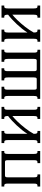

<svg xmlns="http://www.w3.org/2000/svg" viewBox="988 -1547 559 2575"><g transform="rotate(-90 1267.5 -259.5)"><path d="M202.6 -472.2Q195.8 -472.2 191.2 -470.7Q186.5 -469.2 183.1 -465.3Q179.7 -461.4 178.2 -453.6Q176.8 -445.8 176.8 -433.6V-85Q176.8 -69.8 178.2 -60.5Q179.7 -51.3 183.1 -45.9Q186.5 -40.5 191.2 -38.6Q195.8 -36.6 202.6 -36.6H215.8V0H53.2V-36.6H66.9Q73.2 -36.6 78.1 -38.6Q83 -40.5 86.4 -45.9Q89.8 -51.3 91.3 -60.5Q92.8 -69.8 92.8 -85V-433.6Q92.8 -448.7 91.3 -458Q89.8 -467.3 86.4 -472.7Q83 -478 78.1 -480Q73.2 -481.9 66.9 -481.9H53.2V-518.6H529.8V-481.9H516.6Q509.8 -481.9 505.1 -480Q500.5 -478 497.1 -472.7Q493.7 -467.3 492.2 -458Q490.7 -448.7 490.7 -433.6V-85Q490.7 -69.8 492.2 -60.5Q493.7 -51.3 497.1 -45.9Q500.5 -40.5 505.1 -38.6Q509.8 -36.6 516.6 -36.6H529.8V0H367.2V-36.6H380.9Q387.2 -36.6 392.1 -38.6Q397 -40.5 400.4 -45.9Q403.8 -51.3 405.3 -60.5Q406.7 -69.8 406.7 -85V-433.6Q406.7 -446.8 405.3 -454.6Q403.8 -462.4 400.4 -466.3Q397 -470.2 392.1 -471.2Q387.2 -472.2 380.9 -472.2Z M760.3 -85Q760.3 -69.8 761.7 -60.5Q763.2 -51.3 766.6 -45.9Q770 -40.5 774.7 -38.6Q779.3 -36.6 786.1 -36.6H799.3V0H636.7V-36.6H650.4Q656.7 -36.6 661.6 -38.6Q666.5 -40.5 669.9 -45.9Q673.3 -51.3 674.8 -60.5Q676.3 -69.8 676.3 -85V-433.6Q676.3 -448.7 674.8 -458Q673.3 -467.3 669.9 -472.7Q666.5 -478 661.6 -480Q656.7 -481.9 650.4 -481.9H636.7V-518.6H799.3V-481.9H786.1Q779.3 -481.9 774.7 -480Q770 -478 766.6 -472.7Q763.2 -467.3 761.7 -458Q760.3 -448.7 760.3 -433.6V-171.4Q780.8 -205.1 810.1 -241.9Q839.4 -278.8 872.1 -313.7Q904.8 -348.6 938 -379.2Q971.2 -409.7 999 -430.2V-433.6Q999 -448.7 997.6 -458Q996.1 -467.3 992.7 -472.7Q989.3 -478 984.4 -480Q979.5 -481.9 973.1 -481.9H959.5V-518.6H1122.1V-481.9H1108.9Q1102.1 -481.9 1097.4 -480Q1092.8 -478 1089.4 -472.7Q1085.9 -467.3 1084.5 -458Q1083 -448.7 1083 -433.6V-85Q1083 -69.8 1084.5 -60.5Q1085.9 -51.3 1089.4 -45.9Q1092.8 -40.5 1097.4 -38.6Q1102.1 -36.6 1108.9 -36.6H1122.1V0H959.5V-36.6H973.1Q979.5 -36.6 984.4 -38.6Q989.3 -40.5 992.7 -45.9Q996.1 -51.3 997.6 -60.5Q999 -69.8 999 -85V-373Q984.4 -361.8 965.1 -344Q945.8 -326.2 924.3 -303.7Q902.8 -281.2 880.1 -255.1Q857.4 -229 835.7 -200.9Q814 -172.9 794.4 -143.8Q774.9 -114.7 760.3 -86.9Z M1600.6 -85Q1600.6 -71.8 1602.1 -64.2Q1603.5 -56.6 1606.9 -52.5Q1610.4 -48.3 1615 -47.4Q1619.6 -46.4 1626.5 -46.4H1739.3Q1745.6 -46.4 1750.5 -47.4Q1755.4 -48.3 1758.8 -52.5Q1762.2 -56.6 1763.7 -64.2Q1765.1 -71.8 1765.1 -85V-433.6Q1765.1 -448.7 1763.7 -458Q1762.2 -467.3 1758.8 -472.7Q1755.4 -478 1750.5 -480Q1745.6 -481.9 1739.3 -481.9H1726.1V-518.6H1888.7V-481.9H1875Q1868.2 -481.9 1863.5 -480Q1858.9 -478 1855.5 -472.7Q1852.1 -467.3 1850.6 -458Q1849.1 -448.7 1849.1 -433.6V-85Q1849.1 -69.8 1850.6 -60.5Q1852.1 -51.3 1855.5 -45.9Q1858.9 -40.5 1863.5 -38.6Q1868.2 -36.6 1875 -36.6H1888.2V0H1229V-36.6H1242.2Q1248.5 -36.6 1253.4 -38.6Q1258.3 -40.5 1261.7 -45.9Q1265.1 -51.3 1266.6 -60.5Q1268.1 -69.8 1268.1 -85V-433.6Q1268.1 -448.7 1266.6 -458Q1265.1 -467.3 1261.7 -472.7Q1258.3 -478 1253.4 -480Q1248.5 -481.9 1242.2 -481.9H1229V-518.6H1391.6V-481.9H1377.9Q1371.1 -481.9 1366.5 -480Q1361.8 -478 1358.4 -472.7Q1355 -467.3 1353.5 -458Q1352.1 -448.7 1352.1 -433.6V-85Q1352.1 -71.8 1353.5 -64.2Q1355 -56.6 1358.4 -52.5Q1361.8 -48.3 1366.5 -47.4Q1371.1 -46.4 1377.9 -46.4H1494.6Q1500 -46.4 1504.2 -47.9Q1508.3 -49.3 1511 -53.5Q1513.7 -57.6 1515.1 -65.2Q1516.6 -72.8 1516.6 -85V-433.6Q1516.6 -448.7 1515.1 -458Q1513.7 -467.3 1510.3 -472.7Q1506.8 -478 1502 -480Q1497.1 -481.9 1490.7 -481.9H1477.1V-518.6H1639.6V-481.9H1626.5Q1619.6 -481.9 1615 -480Q1610.4 -478 1606.9 -472.7Q1603.5 -467.3 1602.1 -458Q1600.6 -448.7 1600.6 -433.6Z M2119.1 -85Q2119.1 -69.8 2120.6 -60.5Q2122.1 -51.3 2125.5 -45.9Q2128.9 -40.5 2133.5 -38.6Q2138.2 -36.6 2145 -36.6H2158.2V0H1995.6V-36.6H2009.3Q2015.6 -36.6 2020.5 -38.6Q2025.4 -40.5 2028.8 -45.9Q2032.2 -51.3 2033.7 -60.5Q2035.2 -69.8 2035.2 -85V-433.6Q2035.2 -448.7 2033.7 -458Q2032.2 -467.3 2028.8 -472.7Q2025.4 -478 2020.5 -480Q2015.6 -481.9 2009.3 -481.9H1995.6V-518.6H2158.2V-481.9H2145Q2138.2 -481.9 2133.5 -480Q2128.9 -478 2125.5 -472.7Q2122.1 -467.3 2120.6 -458Q2119.1 -448.7 2119.1 -433.6V-171.4Q2139.6 -205.1 2168.9 -241.9Q2198.2 -278.8 2231 -313.7Q2263.7 -348.6 2296.9 -379.2Q2330.1 -409.7 2357.9 -430.2V-433.6Q2357.9 -448.7 2356.4 -458Q2355 -467.3 2351.6 -472.7Q2348.1 -478 2343.3 -480Q2338.4 -481.9 2332 -481.9H2318.4V-518.6H2481V-481.9H2467.8Q2460.9 -481.9 2456.3 -480Q2451.7 -478 2448.2 -472.7Q2444.8 -467.3 2443.4 -458Q2441.9 -448.7 2441.9 -433.6V-85Q2441.9 -69.8 2443.4 -60.5Q2444.8 -51.3 2448.2 -45.9Q2451.7 -40.5 2456.3 -38.6Q2460.9 -36.6 2467.8 -36.6H2481V0H2318.4V-36.6H2332Q2338.4 -36.6 2343.3 -38.6Q2348.1 -40.5 2351.6 -45.9Q2355 -51.3 2356.4 -60.5Q2357.9 -69.8 2357.9 -85V-373Q2343.3 -361.8 2324 -344Q2304.7 -326.2 2283.2 -303.7Q2261.7 -281.2 2239 -255.1Q2216.3 -229 2194.6 -200.9Q2172.9 -172.9 2153.3 -143.8Q2133.8 -114.7 2119.1 -86.9Z"/></g></svg>

Font: Arian Grqi
Style: Regular
Weight: 400
Designer: Ruben Hakobyan (Tarumian)
Foundry: Ruben Hakobyan (Tarumian)
Version: Version 1.003